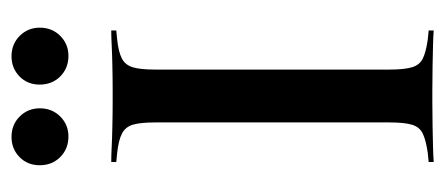

<svg xmlns="http://www.w3.org/2000/svg" viewBox="-244 -544 788 340"><g transform="rotate(-90 150.0 -374.0)"><path d="M140.3 -2.4Q117.7 -2.4 97.2 -2Q76.6 -1.6 60.5 -1.2Q44.4 -0.8 33.1 0V-8.9L49.2 -10.5Q71.8 -13.7 83.5 -19.4Q95.2 -25 99.2 -38.7Q103.2 -52.4 103.2 -78.2V-492.7Q103.2 -519.4 99.2 -532.7Q95.2 -546 83.5 -552Q71.8 -558.1 49.2 -560.5L33.1 -562.1V-571Q44.4 -571 60.5 -570.2Q76.6 -569.4 97.2 -569Q117.7 -568.5 140.3 -568.5H150H158.9Q182.3 -568.5 202.8 -569Q223.4 -569.4 239.5 -570.2Q255.6 -571 266.1 -571V-562.1L250 -560.5Q227.4 -558.1 216.1 -552Q204.8 -546 200.8 -532.7Q196.8 -519.4 196.8 -492.7V-78.2Q196.8 -52.4 200.8 -38.7Q204.8 -25 216.1 -19.4Q227.4 -13.7 250 -10.5L266.1 -8.9V0Q255.6 -0.8 239.5 -1.2Q223.4 -1.6 202.8 -2Q182.3 -2.4 158.9 -2.4H150ZM78.2 -646.8Q56.5 -646.8 41.9 -661.3Q27.4 -675.8 27.4 -697.6Q27.4 -719.4 41.9 -733.5Q56.5 -747.6 77.4 -747.6Q99.2 -747.6 113.7 -733.1Q128.2 -718.5 128.2 -697.6Q128.2 -675.8 113.7 -661.3Q99.2 -646.8 78.2 -646.8ZM221 -646.8Q199.2 -646.8 184.7 -661.3Q170.2 -675.8 170.2 -697.6Q170.2 -719.4 184.7 -733.5Q199.2 -747.6 220.2 -747.6Q241.9 -747.6 256.5 -733.1Q271 -718.5 271 -697.6Q271 -675.8 256.5 -661.3Q241.9 -646.8 221 -646.8Z"/></g></svg>

Font: Playfair 144pt SemiCondensed Medium
Style: Regular
Weight: 500
Width: 4
Designer: Claus Eggers Sørensen
Foundry: Claus Eggers Sørensen
Version: Version 2.203